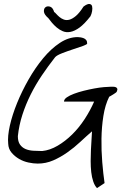

<svg xmlns="http://www.w3.org/2000/svg" viewBox="-20 -839 632 971"><path d="M445.3 -174.8Q417 -150.4 386.2 -121.6Q355.5 -92.8 320.8 -68.4Q286.1 -43.9 249 -27.8Q211.9 -11.7 170.9 -11.7Q149.4 -11.7 124 -17.1Q98.6 -22.5 76.7 -35.2Q54.7 -47.9 38.6 -66.9Q22.5 -85.9 21.5 -112.3Q17.6 -149.4 29.8 -203.6Q42 -257.8 66.4 -317.9Q90.8 -377.9 124.5 -437Q158.2 -496.1 198.2 -544.4Q238.3 -592.8 282.7 -622.1Q327.1 -651.4 373 -651.4Q379.9 -651.4 388.2 -649.9Q396.5 -648.4 403.8 -645.5Q411.1 -642.6 416 -636.2Q420.9 -629.9 420.9 -619.1Q420.9 -614.3 398.9 -606.4Q377 -598.6 348.6 -589.4Q320.3 -580.1 293.9 -569.8Q267.6 -559.6 258.8 -549.8Q223.6 -504.9 191.9 -458Q160.2 -411.1 135.3 -361.3Q110.4 -311.5 93.3 -258.8Q76.2 -206.1 70.3 -150.4Q70.3 -123 81.1 -107.9Q91.8 -92.8 108.9 -85.4Q126 -78.1 148.4 -76.7Q170.9 -75.2 193.4 -75.2Q232.4 -79.1 271.5 -102.1Q310.5 -125 345.2 -159.2Q379.9 -193.4 408.2 -236.8Q436.5 -280.3 456.1 -325.2H303.7Q303.7 -336.9 317.9 -346.7Q332 -356.4 354 -364.7Q376 -373 403.3 -379.9Q430.7 -386.7 457 -391.6Q483.4 -396.5 505.9 -398.4Q528.3 -400.4 541 -400.4H551.8Q558.6 -400.4 564.5 -398.4Q570.3 -396.5 572.8 -391.1Q575.2 -385.7 570.3 -375Q569.3 -373 564 -369.1Q558.6 -365.2 552.2 -361.3Q545.9 -357.4 540 -354Q534.2 -350.6 532.2 -349.6Q511.7 -308.6 502.9 -252.9Q494.1 -197.3 493.2 -137.7Q492.2 -78.1 497.1 -19Q502 40 508.8 86.9L470.7 112.3Q459 100.6 451.7 79.1Q444.3 57.6 441.4 31.2Q438.5 4.9 438.5 -24.4Q438.5 -53.7 439.9 -81.5Q441.4 -109.4 442.9 -133.8Q444.3 -158.2 445.3 -174.8ZM253.9 -778.3Q257.8 -776.4 264.6 -768.6Q271.5 -760.7 280.8 -752.9Q290 -745.1 302.7 -740.2Q315.4 -735.4 330.6 -739.3Q345.7 -743.2 363.8 -758.3Q381.8 -773.4 402.3 -805.7Q421.9 -820.3 432.6 -818.8Q443.4 -817.4 445.8 -807.1Q448.2 -796.9 445.8 -782.7Q443.4 -768.6 437.5 -756.8Q407.2 -717.8 382.3 -699.7Q357.4 -681.6 335.9 -677.7Q314.5 -673.8 297.4 -681.2Q280.3 -688.5 266.6 -700.2Q252.9 -711.9 242.2 -724.6L224.6 -747.1Q203.1 -765.6 202.1 -780.8Q201.2 -795.9 210.4 -802.7Q219.7 -809.6 233.4 -805.2Q247.1 -800.8 253.9 -778.3Z"/></svg>

Font: Shadows Into Light
Style: Regular
Weight: 400
Designer: Kimberly Geswein
Foundry: Kimberly Geswein
Version: Version 001.000